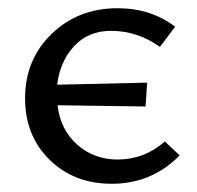

<svg xmlns="http://www.w3.org/2000/svg" viewBox="-20 -441 479 467"><path d="M381 -97 417 -63Q349 6 252 6Q160 6 100.5 -52.5Q41 -111 41 -202Q41 -296 105.5 -358.5Q170 -421 266 -421Q347 -421 406 -376L369 -327Q314 -366 250 -366Q195 -366 160.5 -329Q126 -292 119 -235L338 -240L334 -182L120 -185Q127 -125 168 -89Q209 -53 266 -53Q331 -53 381 -97Z"/></svg>

Font: EauTestText Medium
Style: Regular
Weight: 500
Designer: Christian Thalmann (Catharsis Fonts)
Version: Version 0.001;PS 000.001;hotconv 1.0.88;makeotf.lib2.5.64775